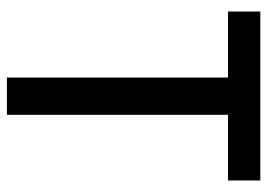

<svg xmlns="http://www.w3.org/2000/svg" viewBox="-126 -628 754 541"><g transform="rotate(90 250.5 -357.0)"><path d="M303 0H198V-623H12V-714H488V-623H303Z"/></g></svg>

Font: Noto Sans Ethiopic SemiCondensed Medium
Style: Regular
Weight: 500
Width: 4
Designer: Monotype Design Team
Foundry: Monotype Imaging Inc.
Version: Version 2.102; ttfautohint (v1.8.4.7-5d5b)